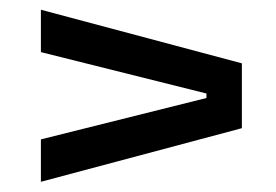

<svg xmlns="http://www.w3.org/2000/svg" viewBox="-20 -502 554 385"><path d="M394 -305.5V-314.5L62 -397.5V-482.5L465 -375V-245L62 -137.5V-222.5Z"/></svg>

Font: Anek Devanagari Medium Medium
Style: Regular
Weight: 500
Version: Version 1.003